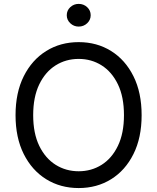

<svg xmlns="http://www.w3.org/2000/svg" viewBox="-20 -953 805 983"><path d="M382.8 9.8Q289.6 9.8 216.6 -35.4Q143.6 -80.6 101.6 -164.3Q59.6 -248 59.6 -363.3Q59.6 -479 101.6 -562.7Q143.6 -646.5 216.6 -691.9Q289.6 -737.3 382.8 -737.3Q476.1 -737.3 548.8 -691.9Q621.6 -646.5 663.3 -562.7Q705.1 -479 705.1 -363.3Q705.1 -248 663.3 -164.3Q621.6 -80.6 548.8 -35.4Q476.1 9.8 382.8 9.8ZM382.8 -76.2Q447.8 -76.2 500.2 -109.1Q552.7 -142.1 583.7 -206.3Q614.7 -270.5 614.7 -363.3Q614.7 -457 583.7 -521.2Q552.7 -585.4 500.2 -618.4Q447.8 -651.4 382.8 -651.4Q317.4 -651.4 264.6 -618.2Q211.9 -585 180.9 -520.8Q149.9 -456.5 149.9 -363.3Q149.9 -270.5 180.9 -206.5Q211.9 -142.6 264.6 -109.4Q317.4 -76.2 382.8 -76.2ZM382.8 -816.9Q357.9 -816.9 339.8 -834Q321.8 -851.1 321.8 -875Q321.8 -899.4 339.8 -916.3Q357.9 -933.1 382.8 -933.1Q408.2 -933.1 426.3 -916.3Q444.3 -899.4 444.3 -875Q444.3 -851.1 426.3 -834Q408.2 -816.9 382.8 -816.9Z"/></svg>

Font: Inter-Regular
Style: Regular
Weight: 400
Designer: Rasmus Andersson
Foundry: rsms
Version: Version 4.000;git-a52131595